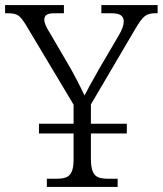

<svg xmlns="http://www.w3.org/2000/svg" viewBox="-28 -734 639 754"><path d="M591 -714V-682H581Q555 -682 540 -670Q525 -658 503 -620L329 -324V-248H470V-210H329V-111Q329 -77 336.5 -60Q344 -43 358.5 -37.5Q373 -32 399 -32H434V0H156V-32H191Q217 -32 231.5 -37.5Q246 -43 253.5 -59.5Q261 -76 261 -109V-210H125V-248H261V-323L75 -634Q57 -664 44 -673Q31 -682 3 -682H-8V-714H223V-682H188Q163 -682 154.5 -675.5Q146 -669 146 -657Q146 -638 167 -606L243 -476Q273 -424 304 -359Q314 -380 361 -463L439 -596Q458 -628 458 -650Q458 -666 446.5 -674Q435 -682 408 -682H370V-714Z"/></svg>

Font: Noto Serif Light
Style: Regular
Weight: 300
Designer: Monotype Design Team
Foundry: Monotype Imaging Inc.
Version: Version 1.001